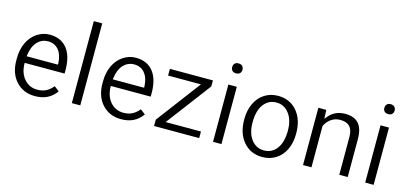

<svg xmlns="http://www.w3.org/2000/svg" viewBox="-66 -1240 3645 1716"><g transform="rotate(15 1756.5 -382.0)"><path d="M492.2 -86.1 446.3 -121.4C429.7 -101.3 411.1 -84.6 389.4 -72C365.2 -57.9 336 -50.9 301.8 -50.9C252.9 -50.9 213.1 -69 181.4 -104.8C150.1 -140.6 134 -187.4 132.5 -245.3V-253.4H140.1H501.8V-285.6C501.8 -372.8 482.6 -439.8 444.8 -486.1C407.1 -532 353.7 -555.2 285.1 -555.2C243.3 -555.2 204.5 -543.1 168.8 -519.4C133 -495.7 104.8 -462.5 84.6 -420.2C74.6 -398.5 67 -375.8 62 -351.6C56.9 -327.5 54.4 -301.8 54.4 -274.6V-256.9C54.4 -175.8 77.1 -110.8 121.9 -62.5C166.8 -14.1 224.7 10.1 296.7 10.1C382.9 10.1 447.9 -22.2 492.2 -86.1ZM383.4 -450.4C395.5 -435.8 405 -418.6 411.6 -399C418.1 -378.8 422.2 -356.2 423.7 -330.5V-330V-322.9V-314.9H416.1H143.1H134.5L135.5 -323.9C142.1 -376.8 158.2 -418.6 184.9 -448.4C194 -458.4 203.5 -467 214.1 -473.6C224.7 -480.1 235.8 -485.1 247.9 -488.7C259.4 -492.2 272 -493.7 285.1 -493.7C326.4 -493.7 359.2 -479.1 383.4 -450.4Z M710.8 -773.8H632.7V-15.1H710.8Z M1289.2 -86.1 1243.3 -121.4C1226.7 -101.3 1208.1 -84.6 1186.4 -72C1162.2 -57.9 1133 -50.9 1098.7 -50.9C1049.9 -50.9 1010.1 -69 978.3 -104.8C947.1 -140.6 931 -187.4 929.5 -245.3V-253.4H937H1298.7V-285.6C1298.7 -372.8 1279.6 -439.8 1241.8 -486.1C1204 -532 1150.6 -555.2 1082.1 -555.2C1040.3 -555.2 1001.5 -543.1 965.7 -519.4C930 -495.7 901.8 -462.5 881.6 -420.2C871.5 -398.5 864 -375.8 858.9 -351.6C853.9 -327.5 851.4 -301.8 851.4 -274.6V-256.9C851.4 -175.8 874.1 -110.8 918.9 -62.5C963.7 -14.1 1021.7 10.1 1093.7 10.1C1179.8 10.1 1244.8 -22.2 1289.2 -86.1ZM1180.4 -450.4C1192.4 -435.8 1202 -418.6 1208.6 -399C1215.1 -378.8 1219.1 -356.2 1220.7 -330.5V-330V-322.9V-314.9H1213.1H940.1H931.5L932.5 -323.9C939 -376.8 955.2 -418.6 981.9 -448.4C990.9 -458.4 1000.5 -467 1011.1 -473.6C1021.7 -480.1 1032.7 -485.1 1044.8 -488.7C1056.4 -492.2 1069 -493.7 1082.1 -493.7C1123.4 -493.7 1156.2 -479.1 1180.4 -450.4Z M1486.6 -68.5 1495.7 -80.6 1798 -481.6V-537.5H1400V-475.6H1688.7H1703.8L1694.7 -463.5L1395.5 -66V-7.6H1813.1V-68.5H1501.8Z M2019.1 -537.5H1941.1V-7.6H2019.1ZM1936.5 -679.1C1938.5 -673.6 1941.6 -669 1945.6 -664.5C1949.1 -660.5 1954.2 -657.4 1960.2 -655.4C1965.7 -652.9 1972.8 -651.9 1980.9 -651.9C1996.5 -651.9 2008.6 -655.9 2016.6 -664.5C2024.7 -673 2028.7 -684.1 2028.7 -697.2C2028.7 -710.3 2024.7 -721.4 2016.6 -730.5C2008.6 -739 1996.5 -743.6 1980.9 -743.6C1972.8 -743.6 1965.7 -742.6 1960.2 -740.6C1954.2 -738 1949.1 -735 1945.6 -730.5C1943.6 -728 1942.1 -725.9 1940.6 -723.4C1939 -720.9 1937.5 -718.4 1936.5 -715.9C1935.5 -712.8 1935 -709.8 1934.5 -706.8C1934 -703.8 1933.5 -700.8 1933.5 -697.2C1933.5 -690.7 1934.5 -684.6 1936.5 -679.1Z M2158.7 -271C2158.7 -185.9 2180.9 -117.9 2225.7 -66.5C2270 -15.6 2328 10.1 2399.5 10.1C2447.4 10.1 2489.2 -1.5 2525.9 -25.2C2562.2 -48.4 2590.4 -81.1 2610.1 -122.9C2629.7 -165.2 2639.8 -213.1 2639.8 -266.5V-273C2639.8 -358.7 2617.6 -427.2 2572.8 -478.6C2550.6 -504.3 2524.9 -523.4 2496.2 -536C2467.5 -548.6 2434.8 -555.2 2398.5 -555.2C2351.6 -555.2 2310.3 -543.6 2274.1 -520.4C2255.9 -508.8 2239.8 -495.2 2225.7 -479.1C2211.6 -462.5 2199.5 -443.8 2189.4 -422.7C2178.8 -401 2171.3 -378.3 2166.2 -354.2C2161.2 -330 2158.7 -304.3 2158.7 -277.6ZM2281.1 -433.8C2310.8 -473.6 2350.1 -493.7 2398.5 -493.7C2415.1 -493.7 2430.2 -491.7 2444.8 -487.2C2458.9 -482.6 2472 -475.6 2484.6 -466.5C2496.7 -457.4 2507.8 -446.3 2517.4 -432.7C2524.9 -423.2 2531.5 -412.6 2537 -401C2542.6 -389.4 2547.1 -376.8 2550.6 -364.2C2554.2 -351.1 2557.2 -337.5 2559.2 -322.9C2560.7 -308.3 2561.7 -293.2 2561.7 -277.6C2561.7 -206.5 2547.1 -151.6 2518.4 -111.8C2488.7 -71 2449.4 -50.9 2399.5 -50.9C2374.8 -50.9 2352.6 -55.9 2333 -66C2312.8 -76.1 2295.7 -91.2 2281.1 -110.8C2251.9 -150.1 2237.3 -202 2237.3 -266.5C2237.3 -338.5 2251.9 -394.5 2281.1 -433.8Z M2771.8 -545.1V-15.1H2849.9V-396V-397.5L2850.9 -399.5C2864 -426.7 2882.6 -448.9 2906.3 -465.5C2930.5 -482.6 2958.7 -491.2 2990.4 -491.2C3029.7 -491.2 3058.9 -481.1 3078.1 -460.5C3097.2 -440.3 3106.8 -409.6 3107.3 -368.3V-15.1H3185.4V-367.8C3184.9 -431.2 3171.3 -478.6 3143.6 -509.3C3115.9 -540.1 3074.6 -555.2 3018.6 -555.2C2953.7 -555.2 2901.3 -530 2861.5 -479.6L2848.9 -463.5L2847.9 -483.6L2845.3 -545.1Z M3427.2 -537.5H3349.1V-7.6H3427.2ZM3344.6 -679.1C3346.6 -673.6 3349.6 -669 3353.7 -664.5C3357.2 -660.5 3362.2 -657.4 3368.3 -655.4C3373.8 -652.9 3380.9 -651.9 3388.9 -651.9C3404.5 -651.9 3416.6 -655.9 3424.7 -664.5C3432.7 -673 3436.8 -684.1 3436.8 -697.2C3436.8 -710.3 3432.7 -721.4 3424.7 -730.5C3416.6 -739 3404.5 -743.6 3388.9 -743.6C3380.9 -743.6 3373.8 -742.6 3368.3 -740.6C3362.2 -738 3357.2 -735 3353.7 -730.5C3351.6 -728 3350.1 -725.9 3348.6 -723.4C3347.1 -720.9 3345.6 -718.4 3344.6 -715.9C3343.6 -712.8 3343.1 -709.8 3342.6 -706.8C3342.1 -703.8 3341.6 -700.8 3341.6 -697.2C3341.6 -690.7 3342.6 -684.6 3344.6 -679.1Z"/></g></svg>

Font: Vazir FD Light
Style: Regular
Weight: 300
Foundry: DejaVu fonts team - Redesigned by Saber Rastikerdar
Version: Version 21.10;October 20, 2019;FontCreator 12.0.0.2547 64-bi